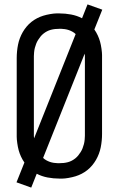

<svg xmlns="http://www.w3.org/2000/svg" viewBox="-20 -804 540 873"><path d="M122 49 55 25 91 -65Q82 -78 75.5 -92Q69 -106 65 -120.5Q61 -135 58.5 -153Q56 -171 56 -182V-540Q56 -555 57.5 -570.5Q59 -586 62 -601Q65 -616 70.5 -630.5Q76 -645 83.5 -658Q91 -671 101 -683Q111 -695 123 -704.5Q135 -714 148.5 -721Q162 -728 176.5 -732.5Q191 -737 208.5 -740Q226 -743 237 -743H250Q277 -743 303.5 -738Q330 -733 353 -721L378 -784L445 -760L409 -670Q418 -657 424.5 -643Q431 -629 435 -614.5Q439 -600 441.5 -582Q444 -564 444 -554V-195Q444 -180 442.5 -164.5Q441 -149 438 -134Q435 -119 429.5 -104.5Q424 -90 416.5 -77Q409 -64 399 -52Q389 -40 377 -30.5Q365 -21 351.5 -14Q338 -7 323.5 -2.5Q309 2 291.5 5Q274 8 264 8H250Q223 8 196.5 3Q170 -2 147 -14ZM135 -175 324 -649Q318 -655 310 -659.5Q302 -664 293.5 -667Q285 -670 275 -671.5Q265 -673 259 -673H250Q240 -673 230.5 -672Q221 -671 211.5 -668.5Q202 -666 193.5 -661.5Q185 -657 177.5 -651Q170 -645 164 -637.5Q158 -630 153 -622Q148 -614 144.5 -605Q141 -596 138.5 -586.5Q136 -577 135 -566Q134 -555 134 -549V-195Q134 -190 134 -185Q134 -180 135 -175ZM242 -62H250Q260 -62 269.5 -63Q279 -64 288.5 -66.5Q298 -69 306.5 -73.5Q315 -78 322.5 -84Q330 -90 336 -97.5Q342 -105 347 -113Q352 -121 355.5 -130Q359 -139 361.5 -148.5Q364 -158 365 -169Q366 -180 366 -187V-540Q366 -545 366 -550Q366 -555 365 -560L176 -86Q182 -80 190 -75.5Q198 -71 206.5 -68Q215 -65 225 -63.5Q235 -62 242 -62Z"/></svg>

Font: Iosevka MaddieWtf
Style: Regular
Weight: 400
Monospace: yes
Designer: Belleve Invis
Foundry: Belleve Invis
Version: Version 31.3.0; ttfautohint (v1.8.3)